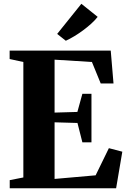

<svg xmlns="http://www.w3.org/2000/svg" viewBox="-20 -1016 691 1036"><path d="M106 -58.5V-681.5L32 -697.5V-743H577.5L592.5 -565.5H523.5L476 -681.5L274.5 -694V-408.5L397.5 -412L424.5 -510H473.5V-248H424.5L398 -352.5L274.5 -356V-50.5L496 -70L567.5 -216.5L640 -197.5L606.5 0H32.5V-44ZM334.5 -796.5 288.5 -833 419 -995.5 507 -925Q492 -906 471.8 -887.8Q451.5 -869.5 428.5 -852.5Q405.5 -835.5 382 -821.2Q358.5 -807 336 -796.5Z"/></svg>

Font: Merriweather 72pt ExtraBold
Style: Regular
Weight: 800
Version: Version 2.100